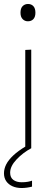

<svg xmlns="http://www.w3.org/2000/svg" viewBox="-22 -745 282 965"><path d="M105 0Q105 -56.5 105 -108.5Q105 -160.5 105 -221V-271Q105 -311.5 105 -348.2Q105 -385 105 -420.8Q105 -456.5 105 -494L135 -495.5Q135 -458 135 -422Q135 -386 135 -349Q135 -312 135 -271V-221Q135 -160.5 135 -108.5Q135 -56.5 135 0ZM118 -638Q102.5 -638 91.8 -649Q81 -660 81 -681Q81 -703.5 91.8 -714.2Q102.5 -725 119 -725Q135.5 -725 145.8 -714Q156 -703 156 -681Q156 -660 145.8 -649Q135.5 -638 118 -638ZM87 200Q60.5 200 40.5 191Q20.5 182 9.2 165.5Q-2 149 -2 126Q-2 103.5 9.2 81.2Q20.5 59 44.8 36.2Q69 13.5 108 -10V-19H124L135 0Q92.5 23 60.8 56.8Q29 90.5 29 123Q29 147.5 45 159.2Q61 171 87 171Q105 171 118.2 168.5Q131.5 166 139 163V193Q128 196 114 198Q100 200 87 200Z"/></svg>

Font: Commissioner Thin Thin
Style: Regular
Weight: 250
Version: Version 1.000